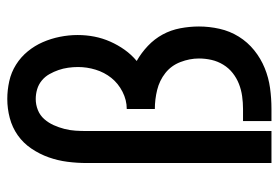

<svg xmlns="http://www.w3.org/2000/svg" viewBox="-142 -642 783 540"><g transform="rotate(-90 250.0 -371.5)"><path d="M62 0V-520Q62 -547 65.5 -574Q69 -601 78 -626.5Q87 -652 102.5 -675Q118 -698 140 -713.5Q162 -729 188.5 -736Q215 -743 242 -743Q267 -743 292 -737.5Q317 -732 338.5 -718.5Q360 -705 376 -685.5Q392 -666 402 -643Q412 -620 417 -595Q422 -570 422 -545Q422 -521 417.5 -498Q413 -475 403.5 -453.5Q394 -432 380.5 -413Q367 -394 349 -379Q372 -366 391.5 -347.5Q411 -329 423.5 -306Q436 -283 441 -256.5Q446 -230 446 -204Q446 -175 439.5 -146Q433 -117 417.5 -92Q402 -67 379 -48.5Q356 -30 329 -19Q302 -8 273 -4Q244 0 214 0H180V-80H214Q232 -80 250 -82.5Q268 -85 284.5 -91.5Q301 -98 315 -109Q329 -120 338.5 -135.5Q348 -151 352 -168.5Q356 -186 356 -204Q356 -230 346 -256Q336 -282 315 -298.5Q294 -315 267.5 -321.5Q241 -328 214 -328V-407Q239 -407 262.5 -419Q286 -431 301.5 -450.5Q317 -470 324.5 -494.5Q332 -519 332 -544Q332 -558 330 -572Q328 -586 323.5 -599Q319 -612 312 -624.5Q305 -637 294 -646Q283 -655 269.5 -659Q256 -663 242 -663Q226 -663 211 -657Q196 -651 185.5 -639Q175 -627 168.5 -612.5Q162 -598 158 -582.5Q154 -567 153 -551.5Q152 -536 152 -520V0Z"/></g></svg>

Font: Iosevka Fixed Medium
Style: Regular
Weight: 500
Monospace: yes
Designer: Belleve Invis
Foundry: Belleve Invis
Version: Version 32.3.0